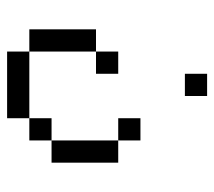

<svg xmlns="http://www.w3.org/2000/svg" viewBox="-51 -551 602 540"><g transform="rotate(90 250.0 -281.0)"><path d="M250 -500H187.5V-562.5H250ZM62.5 -250H125V-62.5H62.5ZM125 -62.5H312.5V0H125ZM125 -312.5H187.5V-250H125ZM312.5 -125H375V-62.5H312.5ZM312.5 -375H375V-312.5H312.5ZM375 -312.5H437.5V-125H375Z"/></g></svg>

Font: 寒蝉点阵体 16px
Style: Regular
Weight: 400
Designer: Designed by Warren2060
Foundry: ChillType
Version: Version 1.000